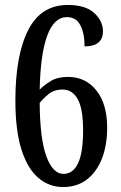

<svg xmlns="http://www.w3.org/2000/svg" viewBox="-20 -744 486 774"><path d="M234 10Q178 10 134.5 -27Q91 -64 66.5 -141Q42 -218 42 -339Q42 -521 93.5 -622.5Q145 -724 253 -724Q325 -724 360 -691.5Q395 -659 395 -618Q395 -557 321 -557Q321 -609 304 -642Q287 -675 250 -675Q198 -675 170.5 -600.5Q143 -526 140 -383Q158 -401 185 -417.5Q212 -434 254 -434Q325 -434 368.5 -379.5Q412 -325 412 -229Q412 -159 391 -105Q370 -51 330.5 -20.5Q291 10 234 10ZM236 -43Q274 -43 294.5 -85.5Q315 -128 315 -219Q315 -305 293.5 -344Q272 -383 232 -383Q198 -383 175.5 -364.5Q153 -346 140 -329Q141 -184 167 -113.5Q193 -43 236 -43Z"/></svg>

Font: Noto Serif Thai ExtraCondensed Medium
Style: Regular
Weight: 500
Width: 2
Designer: Monotype Design Team
Foundry: Monotype Imaging Inc.
Version: Version 2.002; ttfautohint (v1.8.4.7-5d5b)